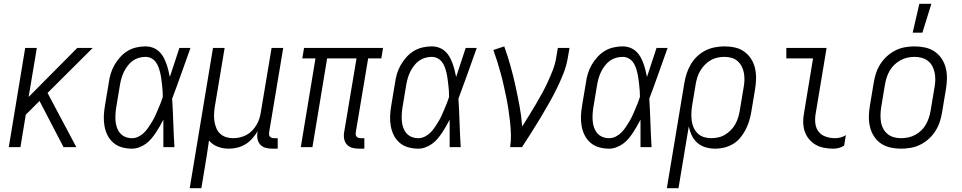

<svg xmlns="http://www.w3.org/2000/svg" viewBox="-20 -771 5040 1006"><path d="M380 0H313L187 -242L115 -170L87 0H26L112 -520H173L130 -263L385 -520H466L229 -284Z M672 8Q645 8 619.5 1Q594 -6 574.5 -22.5Q555 -39 543.5 -62Q532 -85 527.5 -110.5Q523 -136 524 -163Q525 -190 530 -218L550 -338Q553 -361 560 -384.5Q567 -408 579.5 -430Q592 -452 609.5 -471.5Q627 -491 648.5 -504Q670 -517 694.5 -522.5Q719 -528 742 -528Q762 -528 780 -521.5Q798 -515 812 -502.5Q826 -490 835 -474Q844 -458 850.5 -440.5Q857 -423 861.5 -405Q866 -387 870 -368Q882 -406 895 -444Q908 -482 920 -520H978Q954 -453 930.5 -386.5Q907 -320 882 -254Q886 -191 888 -127Q890 -63 894 0H836Q836 -36 836 -72Q836 -108 836 -144Q827 -127 817.5 -110Q808 -93 797 -76.5Q786 -60 773 -44.5Q760 -29 744 -17.5Q728 -6 709 1Q690 8 672 8ZM672 -47Q689 -47 705.5 -55Q722 -63 735 -76Q748 -89 758 -104Q768 -119 777.5 -134.5Q787 -150 794 -166Q801 -182 808 -198Q815 -214 821.5 -230.5Q828 -247 833 -263Q833 -279 832 -295Q831 -311 829 -327Q827 -343 825 -358.5Q823 -374 819.5 -389Q816 -404 810.5 -419Q805 -434 796 -446Q787 -458 773 -465.5Q759 -473 742 -473Q725 -473 707.5 -468Q690 -463 675.5 -452.5Q661 -442 649.5 -427Q638 -412 630 -396Q622 -380 617 -363Q612 -346 609 -329L589 -209Q586 -190 585 -172Q584 -154 585.5 -136Q587 -118 593 -101.5Q599 -85 610 -72.5Q621 -60 637 -53.5Q653 -47 672 -47Z M974 215 1096 -520H1157L1105 -209Q1102 -189 1101.5 -170Q1101 -151 1104 -133Q1107 -115 1114 -98.5Q1121 -82 1134 -70Q1147 -58 1164.5 -52.5Q1182 -47 1202 -47Q1219 -47 1237 -51Q1255 -55 1271.5 -64Q1288 -73 1301 -86.5Q1314 -100 1324 -116.5Q1334 -133 1339 -150Q1344 -167 1347 -185L1403 -520H1464L1390 -77Q1389 -71 1390 -65Q1391 -59 1394.5 -55Q1398 -51 1403.5 -49Q1409 -47 1415 -47H1435V8H1406Q1388 8 1371.5 3.5Q1355 -1 1344 -13Q1333 -25 1329.5 -42Q1326 -59 1329 -77L1331 -85Q1319 -65 1303 -46.5Q1287 -28 1266.5 -15.5Q1246 -3 1223.5 2.5Q1201 8 1179 8Q1148 8 1120.5 -2.5Q1093 -13 1075 -35Q1070 1 1064.5 36.5Q1059 72 1053 107L1035 215Z M1889 8H1860Q1842 8 1825.5 3.5Q1809 -1 1798 -13Q1787 -25 1783.5 -42Q1780 -59 1783 -77L1848 -465H1694L1617 0H1556L1633 -465H1564L1573 -520H1987L1978 -465H1909L1844 -77Q1843 -71 1844 -65Q1845 -59 1848.5 -55Q1852 -51 1857.5 -49Q1863 -47 1869 -47H1889Z M2172 8Q2145 8 2119.5 1Q2094 -6 2074.5 -22.5Q2055 -39 2043.5 -62Q2032 -85 2027.5 -110.5Q2023 -136 2024 -163Q2025 -190 2030 -218L2050 -338Q2053 -361 2060 -384.5Q2067 -408 2079.5 -430Q2092 -452 2109.5 -471.5Q2127 -491 2148.5 -504Q2170 -517 2194.5 -522.5Q2219 -528 2242 -528Q2262 -528 2280 -521.5Q2298 -515 2312 -502.5Q2326 -490 2335 -474Q2344 -458 2350.5 -440.5Q2357 -423 2361.5 -405Q2366 -387 2370 -368Q2382 -406 2395 -444Q2408 -482 2420 -520H2478Q2454 -453 2430.5 -386.5Q2407 -320 2382 -254Q2386 -191 2388 -127Q2390 -63 2394 0H2336Q2336 -36 2336 -72Q2336 -108 2336 -144Q2327 -127 2317.5 -110Q2308 -93 2297 -76.5Q2286 -60 2273 -44.5Q2260 -29 2244 -17.5Q2228 -6 2209 1Q2190 8 2172 8ZM2172 -47Q2189 -47 2205.5 -55Q2222 -63 2235 -76Q2248 -89 2258 -104Q2268 -119 2277.5 -134.5Q2287 -150 2294 -166Q2301 -182 2308 -198Q2315 -214 2321.5 -230.5Q2328 -247 2333 -263Q2333 -279 2332 -295Q2331 -311 2329 -327Q2327 -343 2325 -358.5Q2323 -374 2319.5 -389Q2316 -404 2310.5 -419Q2305 -434 2296 -446Q2287 -458 2273 -465.5Q2259 -473 2242 -473Q2225 -473 2207.5 -468Q2190 -463 2175.5 -452.5Q2161 -442 2149.5 -427Q2138 -412 2130 -396Q2122 -380 2117 -363Q2112 -346 2109 -329L2089 -209Q2086 -190 2085 -172Q2084 -154 2085.5 -136Q2087 -118 2093 -101.5Q2099 -85 2110 -72.5Q2121 -60 2137 -53.5Q2153 -47 2172 -47Z M2653 0Q2658 -34 2657 -67Q2656 -100 2652.5 -132.5Q2649 -165 2644 -197.5Q2639 -230 2632.5 -261.5Q2626 -293 2619 -324.5Q2612 -356 2603.5 -387Q2595 -418 2585.5 -448.5Q2576 -479 2565 -509L2622 -528Q2640 -478 2654.5 -426.5Q2669 -375 2680.5 -322.5Q2692 -270 2702 -216.5Q2712 -163 2716 -108Q2734 -137 2752 -166Q2770 -195 2787.5 -224.5Q2805 -254 2821 -283.5Q2837 -313 2851 -343.5Q2865 -374 2877 -405Q2889 -436 2894 -468L2903 -520H2964L2955 -468Q2948 -426 2932 -385.5Q2916 -345 2896.5 -305.5Q2877 -266 2855 -227.5Q2833 -189 2810 -150.5Q2787 -112 2763 -74.5Q2739 -37 2715 0Z M3172 8Q3145 8 3119.5 1Q3094 -6 3074.5 -22.5Q3055 -39 3043.5 -62Q3032 -85 3027.5 -110.5Q3023 -136 3024 -163Q3025 -190 3030 -218L3050 -338Q3053 -361 3060 -384.5Q3067 -408 3079.5 -430Q3092 -452 3109.5 -471.5Q3127 -491 3148.5 -504Q3170 -517 3194.5 -522.5Q3219 -528 3242 -528Q3262 -528 3280 -521.5Q3298 -515 3312 -502.5Q3326 -490 3335 -474Q3344 -458 3350.5 -440.5Q3357 -423 3361.5 -405Q3366 -387 3370 -368Q3382 -406 3395 -444Q3408 -482 3420 -520H3478Q3454 -453 3430.5 -386.5Q3407 -320 3382 -254Q3386 -191 3388 -127Q3390 -63 3394 0H3336Q3336 -36 3336 -72Q3336 -108 3336 -144Q3327 -127 3317.5 -110Q3308 -93 3297 -76.5Q3286 -60 3273 -44.5Q3260 -29 3244 -17.5Q3228 -6 3209 1Q3190 8 3172 8ZM3172 -47Q3189 -47 3205.5 -55Q3222 -63 3235 -76Q3248 -89 3258 -104Q3268 -119 3277.5 -134.5Q3287 -150 3294 -166Q3301 -182 3308 -198Q3315 -214 3321.5 -230.5Q3328 -247 3333 -263Q3333 -279 3332 -295Q3331 -311 3329 -327Q3327 -343 3325 -358.5Q3323 -374 3319.5 -389Q3316 -404 3310.5 -419Q3305 -434 3296 -446Q3287 -458 3273 -465.5Q3259 -473 3242 -473Q3225 -473 3207.5 -468Q3190 -463 3175.5 -452.5Q3161 -442 3149.5 -427Q3138 -412 3130 -396Q3122 -380 3117 -363Q3112 -346 3109 -329L3089 -209Q3086 -190 3085 -172Q3084 -154 3085.5 -136Q3087 -118 3093 -101.5Q3099 -85 3110 -72.5Q3121 -60 3137 -53.5Q3153 -47 3172 -47Z M3474 215 3566 -338Q3570 -362 3578 -386.5Q3586 -411 3599.5 -434Q3613 -457 3632.5 -475.5Q3652 -494 3675.5 -506Q3699 -518 3725 -523Q3751 -528 3775 -528Q3804 -528 3831 -522Q3858 -516 3879.5 -500.5Q3901 -485 3915.5 -462.5Q3930 -440 3936 -413.5Q3942 -387 3941.5 -359Q3941 -331 3936 -302L3916 -182Q3912 -159 3905 -136Q3898 -113 3886.5 -91Q3875 -69 3859 -49.5Q3843 -30 3821.5 -17Q3800 -4 3776 2Q3752 8 3729 8Q3702 8 3677.5 1Q3653 -6 3634 -22.5Q3615 -39 3604.5 -61.5Q3594 -84 3589 -109L3535 215ZM3706 -47Q3724 -47 3743 -51Q3762 -55 3778.5 -65Q3795 -75 3809 -89Q3823 -103 3832.5 -120Q3842 -137 3847.5 -155Q3853 -173 3856 -191L3876 -311Q3880 -331 3880.5 -350Q3881 -369 3878 -387.5Q3875 -406 3866.5 -422.5Q3858 -439 3844.5 -451Q3831 -463 3813 -468Q3795 -473 3775 -473Q3757 -473 3738.5 -469Q3720 -465 3703 -455Q3686 -445 3672.5 -431Q3659 -417 3649 -400Q3639 -383 3633.5 -365Q3628 -347 3625 -329L3606 -215Q3603 -195 3602.5 -175.5Q3602 -156 3604.5 -137Q3607 -118 3615 -101Q3623 -84 3636 -71.5Q3649 -59 3667.5 -53Q3686 -47 3706 -47Z M4347 8Q4322 8 4298 3.5Q4274 -1 4254 -12.5Q4234 -24 4219 -42Q4204 -60 4196.5 -82.5Q4189 -105 4188.5 -130Q4188 -155 4193 -180L4240 -465H4100V-520H4311L4253 -171Q4249 -146 4252.5 -121.5Q4256 -97 4270.5 -79.5Q4285 -62 4308 -54.5Q4331 -47 4356 -47Q4370 -47 4385 -51Q4400 -55 4412 -63L4403 -8Q4391 0 4376 4Q4361 8 4347 8Z M4701 8Q4673 8 4645.5 2Q4618 -4 4596 -19Q4574 -34 4559.5 -56.5Q4545 -79 4538.5 -105.5Q4532 -132 4532.5 -160.5Q4533 -189 4538 -218L4558 -338Q4562 -363 4570 -387.5Q4578 -412 4592.5 -435Q4607 -458 4627.5 -476.5Q4648 -495 4672 -507Q4696 -519 4721.5 -523.5Q4747 -528 4772 -528Q4800 -528 4827.5 -522Q4855 -516 4877 -501Q4899 -486 4914 -463.5Q4929 -441 4935.5 -414.5Q4942 -388 4941.5 -359.5Q4941 -331 4936 -302L4916 -182Q4912 -157 4904 -132.5Q4896 -108 4881.5 -85Q4867 -62 4846.5 -43.5Q4826 -25 4802 -13Q4778 -1 4752 3.5Q4726 8 4701 8ZM4701 -47Q4720 -47 4739 -51Q4758 -55 4775.5 -64.5Q4793 -74 4807.5 -88Q4822 -102 4831.5 -119Q4841 -136 4847 -154.5Q4853 -173 4856 -191L4876 -311Q4880 -331 4880.5 -350.5Q4881 -370 4877.5 -388.5Q4874 -407 4865.5 -423.5Q4857 -440 4842.5 -451.5Q4828 -463 4809.5 -468Q4791 -473 4772 -473Q4753 -473 4734.5 -469Q4716 -465 4698.5 -455.5Q4681 -446 4666.5 -432Q4652 -418 4642 -401Q4632 -384 4626 -365.5Q4620 -347 4617 -329L4597 -209Q4594 -189 4593.5 -169.5Q4593 -150 4596 -131.5Q4599 -113 4608 -96.5Q4617 -80 4631 -68.5Q4645 -57 4663.5 -52Q4682 -47 4701 -47ZM4762 -600 4797 -751H4860L4813 -600Z"/></svg>

Font: Iosevka Light Oblique
Style: Regular
Weight: 300
Italic angle: -9°
Monospace: yes
Designer: Belleve Invis
Foundry: Belleve Invis
Version: Version 32.5.0; ttfautohint (v1.8.4)